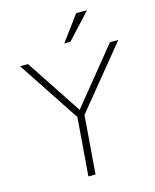

<svg xmlns="http://www.w3.org/2000/svg" viewBox="-132 -1003 880 1091"><g transform="rotate(-15 307.5 -457.0)"><path d="M566 -705H615L319 -343L292 0H250L277 -342L37 -705H84L300 -378ZM487 -914 349 -765H313L423 -914Z"/></g></svg>

Font: Iunito ExtraLight
Style: Italic
Weight: 200
Italic angle: -4.541°
Designer: Vernon Adams
Foundry: Vernon Adams
Version: Version 2.001;November 30, 2019;FontCreator 12.0.0.2547 64-b